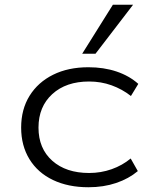

<svg xmlns="http://www.w3.org/2000/svg" viewBox="-20 -780 629 808"><path d="M352 8Q267 8 203 -22.5Q139 -53 104 -110Q69 -167 69 -243Q69 -320 104.5 -377Q140 -434 203.5 -465.5Q267 -497 352 -497Q417 -497 470.5 -479Q524 -461 562 -427L531 -376Q494 -405 449.5 -421Q405 -437 355 -437Q258 -437 200 -384Q142 -331 142 -243Q142 -155 200 -103.5Q258 -52 355 -52Q405 -52 450 -68Q495 -84 530 -113L560 -60Q522 -28 469 -10Q416 8 352 8ZM326 -554 455 -760H540L382 -554Z"/></svg>

Font: Nunito Sans 10pt Expanded Light
Style: Regular
Weight: 300
Width: 7
Designer: Vernon Adams
Foundry: Vernon Adams
Version: Version 3.101;gftools[0.9.27]